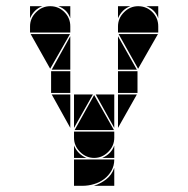

<svg xmlns="http://www.w3.org/2000/svg" viewBox="-20 -512 608 620"><path d="M142 -492Q169 -492 188 -473Q207 -454 207 -427V-407H77V-427Q77 -453 96.5 -472.5Q116 -492 142 -492ZM426 -492Q453 -492 472 -473Q491 -454 491 -427V-407H361V-427Q361 -453 380.5 -472.5Q400 -492 426 -492ZM284 -2Q258 -2 238.5 -21.5Q219 -41 219 -67V-87H349V-67Q349 -41 329.5 -21.5Q310 -2 284 -2ZM221 -92 284 -205 348 -92ZM206 -402 142 -290 79 -402ZM490 -402 426 -290 363 -402ZM424 -212H361V-282H424ZM207 -212H145V-282H207ZM361 -287V-395L422 -287ZM361 -207H422L361 -99ZM219 -207H280L219 -99ZM207 -287H147L207 -395ZM349 -207V-99L289 -207ZM207 -207V-99L147 -207ZM361 -492H401Q387 -487 377 -477Q367 -467 361 -453ZM77 -492H117Q103 -487 93 -477Q83 -467 77 -453ZM491 -492V-453Q481 -482 452 -492ZM207 -492V-453Q197 -482 168 -492ZM219 3H349Q349 23 340 39Q331 55 316.5 66Q302 77 283.5 82.5Q265 88 247 88H219ZM283 88Q305 81 323 67Q341 53 349 30V88ZM219 -42Q231 -14 259 -2H219ZM310 -2Q324 -8 334 -18Q344 -28 349 -42V-2Z"/></svg>

Font: CAT DyFa
Style: Regular
Weight: 400
Designer: Peter Wiegel
Foundry: Peter Wiegel
Version: Version 1.001; ttfautohint (v1.3)